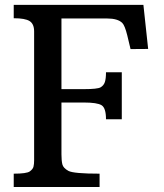

<svg xmlns="http://www.w3.org/2000/svg" viewBox="-20 -752 661 772"><path d="M35.2 -53.7Q86.9 -53.7 99.6 -62.7Q112.3 -71.8 114.7 -82Q117.2 -92.3 117.2 -106.9V-625.5Q117.2 -655.8 99.1 -667.2Q81.1 -678.7 35.2 -678.7V-732.4H556.6L575.7 -555.2L504.9 -554.7L491.7 -609.9Q481.9 -649.4 471.7 -659.7Q453.6 -677.7 410.6 -677.7H227.1V-393.6H316.9Q372.1 -393.6 384.5 -400.9Q397 -408.2 401.6 -421.9Q406.2 -435.5 406.2 -461.4H469.7V-272.5H406.2Q406.2 -317.9 388.4 -328.9Q370.6 -339.8 316.9 -339.8H227.1V-131.3Q227.1 -106.4 230.7 -91.3Q234.4 -76.2 255.1 -64.9Q275.9 -53.7 380.4 -53.7V0H35.2Z"/></svg>

Font: Arbutus Slab
Style: Regular
Weight: 400
Version: Version 1.002; ttfautohint (v0.92) -l 10 -r 16 -G 200 -x 7 -